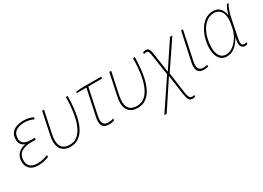

<svg xmlns="http://www.w3.org/2000/svg" viewBox="-15 -1284 3114 2270"><g transform="rotate(-30 1542.0 -149.0)"><path d="M178 10Q100 10 63 -29Q26 -68 26 -123Q26 -193 64 -232.5Q102 -272 165 -283L166 -285Q133 -297 115 -323Q97 -349 97 -383Q97 -444 124.5 -477.5Q152 -511 195 -524.5Q238 -538 283 -538Q324 -538 357 -530.5Q390 -523 418 -508L409 -484Q386 -497 352.5 -505Q319 -513 283 -513Q216 -513 170 -483.5Q124 -454 124 -384Q124 -344 154 -319Q184 -294 256 -294H305L299 -269H245Q152 -269 102.5 -234.5Q53 -200 53 -124Q53 -75 84.5 -45Q116 -15 179 -15Q220 -15 255 -23Q290 -31 325 -45V-20Q301 -9 262.5 0.5Q224 10 178 10Z M618 10Q547 10 506 -30Q465 -70 465 -148Q465 -184 476 -233L538 -528H564L502 -235Q497 -212 494.5 -190Q492 -168 492 -148Q492 -79 526.5 -47Q561 -15 621 -15Q682 -15 724 -48Q766 -81 793 -136Q820 -191 835 -258.5Q850 -326 855.5 -396Q861 -466 862 -528H887Q886 -459 879.5 -384.5Q873 -310 856.5 -239.5Q840 -169 810 -113Q780 -57 733 -23.5Q686 10 618 10Z M1145 9Q1091 9 1068 -16.5Q1045 -42 1045 -88Q1045 -103 1047.5 -119.5Q1050 -136 1054 -154L1128 -503H995L999 -521L1068 -528H1346L1340 -503H1154L1080 -154Q1076 -136 1074 -121Q1072 -106 1072 -92Q1072 -16 1147 -16Q1165 -16 1183.5 -19Q1202 -22 1218 -29V-3Q1205 2 1185 5.5Q1165 9 1145 9Z M1535 10Q1464 10 1423 -30Q1382 -70 1382 -148Q1382 -184 1393 -233L1455 -528H1481L1419 -235Q1414 -212 1411.5 -190Q1409 -168 1409 -148Q1409 -79 1443.5 -47Q1478 -15 1538 -15Q1599 -15 1641 -48Q1683 -81 1710 -136Q1737 -191 1752 -258.5Q1767 -326 1772.5 -396Q1778 -466 1779 -528H1804Q1803 -459 1796.5 -384.5Q1790 -310 1773.5 -239.5Q1757 -169 1727 -113Q1697 -57 1650 -23.5Q1603 10 1535 10Z M1763 240 2033 -162 1988 -460Q1984 -488 1974.5 -500Q1965 -512 1950 -512Q1940 -512 1932 -510Q1924 -508 1916 -505V-529Q1924 -532 1933.5 -534.5Q1943 -537 1956 -537Q1984 -537 1997 -516.5Q2010 -496 2014 -467L2055 -184L2284 -528H2316L2065 -157L2103 123Q2110 171 2122 193Q2134 215 2157 215Q2167 215 2173.5 213.5Q2180 212 2188 210V234Q2181 236 2172.5 238Q2164 240 2154 240Q2116 240 2101 212Q2086 184 2079 131L2042 -134L1795 240Z M2440 10Q2346 10 2346 -87Q2346 -100 2348 -113Q2350 -126 2353 -142L2435 -528H2461L2380 -144Q2377 -128 2375 -114.5Q2373 -101 2373 -90Q2373 -52 2391.5 -33.5Q2410 -15 2443 -15Q2458 -15 2473.5 -17Q2489 -19 2500 -22V2Q2490 5 2472 7.5Q2454 10 2440 10Z M2753 10Q2689 10 2653.5 -39Q2618 -88 2618 -177Q2618 -234 2634 -297Q2650 -360 2682 -414.5Q2714 -469 2762 -503.5Q2810 -538 2875 -538Q2936 -538 2969 -499Q3002 -460 3009 -407H3011Q3017 -432 3030.5 -469Q3044 -506 3061 -528H3084Q3064 -495 3049 -454Q3034 -413 3020 -345L2974 -118Q2971 -103 2968.5 -88Q2966 -73 2966 -60Q2966 -36 2977 -25.5Q2988 -15 3003 -15Q3018 -15 3035 -21V2Q3021 10 3001 10Q2961 10 2946.5 -25Q2932 -60 2953 -139H2951Q2936 -110 2909 -75Q2882 -40 2843 -15Q2804 10 2753 10ZM2757 -15Q2802 -15 2845.5 -44.5Q2889 -74 2923.5 -125.5Q2958 -177 2973 -244Q2982 -283 2986.5 -314Q2991 -345 2991 -363Q2991 -439 2958 -476Q2925 -513 2875 -513Q2817 -513 2773.5 -481.5Q2730 -450 2701.5 -399Q2673 -348 2659 -289.5Q2645 -231 2645 -177Q2645 -100 2673.5 -57.5Q2702 -15 2757 -15Z"/></g></svg>

Font: Noto Sans Disp Thin
Style: Italic
Weight: 100
Italic angle: -12°
Designer: Monotype Design Team
Foundry: Monotype Imaging Inc.
Version: Version 2.000;GOOG;noto-source:20170915:90ef993387c0